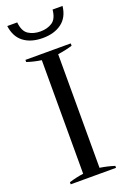

<svg xmlns="http://www.w3.org/2000/svg" viewBox="-169 -958 680 1015"><g transform="rotate(-20 170.5 -450.5)"><path d="M14 -901H70Q75 -850 103 -832Q131 -814 170 -814Q209 -814 236.5 -832Q264 -850 269 -901H325Q318 -839 276.5 -808Q235 -777 170 -777Q104 -777 63 -808Q22 -839 14 -901ZM43 -12Q86 -25 124 -30V-669Q82 -675 43 -688V-700H298V-687Q264 -676 216 -669V-30Q257 -24 298 -11V0H43Z"/></g></svg>

Font: Trirong
Style: Regular
Weight: 400
Version: Version 1.000